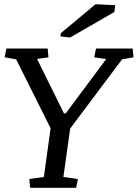

<svg xmlns="http://www.w3.org/2000/svg" viewBox="-20 -891 653 911"><path d="M10.3 -660.6H206.1L210 -619.1L155.8 -611.3L283.7 -352.5H291.5L483.9 -610.8L427.2 -619.1L435.5 -660.6H609.4L613.3 -619.1L559.1 -609.4L313 -281.2L280.8 -51.3L349.6 -41.5L341.3 0H123L119.1 -41.5L188 -51.3L220.2 -282.2L56.6 -609.4L2 -619.1ZM269 -733.9 433.6 -871.1 526.9 -866.2 522.5 -834 312.5 -712.9 266.6 -718.3Z"/></svg>

Font: NoticiaText-Italic
Style: Italic
Weight: 400
Italic angle: -8°
Designer: JM Sole
Foundry: JM Sole
Version: Version 1.003